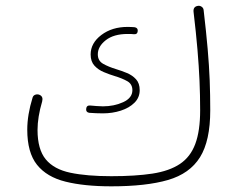

<svg xmlns="http://www.w3.org/2000/svg" viewBox="-20 -637 836 667"><path d="M74.7 -186.5Q74.7 -238.3 93.3 -298.3Q95.7 -305.7 103 -308.1Q110.4 -310.5 117.2 -307.6Q130.9 -301.8 126.5 -284.7Q110.4 -230 110.4 -185.5Q110.4 -118.2 138.9 -83.5Q167.5 -48.8 224.6 -36.9Q281.7 -24.9 366.7 -24.9Q450.7 -24.9 509.5 -33.9Q568.4 -43 605 -67.4Q641.6 -91.8 658.4 -137Q675.3 -182.1 675.3 -253.9Q675.3 -306.2 673.1 -356.4Q670.9 -406.7 666 -464.6Q661.1 -522.5 652.3 -596.7Q650.9 -614.3 668 -616.7Q674.8 -617.7 680.9 -613.3Q687 -608.9 687.5 -601.1Q696.3 -525.9 701.4 -467.3Q706.5 -408.7 708.5 -357.7Q710.4 -306.6 710.4 -253.9Q710.4 -147.9 674.8 -90.8Q639.2 -33.7 563.5 -11.7Q487.8 10.3 366.7 10.3Q272.9 10.3 207.8 -5.9Q142.6 -22 108.6 -64.5Q74.7 -106.9 74.7 -186.5ZM458.5 -529.3Q457.5 -517.1 445.3 -518.1Q439.5 -519 434.1 -519Q428.7 -519 423.3 -519Q375 -519 347.4 -497.3Q319.8 -475.6 319.8 -448.2Q319.8 -425.8 338.4 -415.3Q356.9 -404.8 384.3 -396.5Q402.3 -391.1 421.1 -383.3Q439.9 -375.5 452.6 -361.6Q465.3 -347.7 465.3 -323.7Q465.3 -298.3 447.3 -280.3Q429.2 -262.2 399.9 -252.7Q370.6 -243.2 337.4 -243.2Q326.2 -243.2 314.2 -243.7Q302.2 -244.1 290 -245.1Q278.3 -247.1 279.3 -258.3Q280.3 -271.5 293 -270.5Q304.7 -269.5 315.7 -268.6Q326.7 -267.6 337.4 -267.6Q376.5 -267.6 408.2 -282.2Q439.9 -296.9 439.9 -323.7Q439.9 -344.7 422.6 -354.7Q405.3 -364.7 377.9 -373Q359.9 -378.4 340.6 -386.5Q321.3 -394.5 308.1 -408.9Q294.9 -423.3 294.9 -447.8Q294.9 -487.3 332 -515.4Q369.1 -543.5 423.3 -543.5Q430.2 -543.5 435.5 -543.2Q440.9 -543 447.3 -542.5Q459.5 -540.5 458.5 -529.3Z"/></svg>

Font: Mikhak-FD ExtraLight
Style: Regular
Weight: 200
Designer: Amin Abedi
Version: Version 3.2